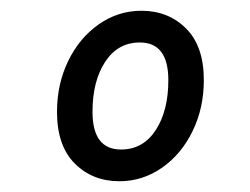

<svg xmlns="http://www.w3.org/2000/svg" viewBox="-20 -720 464 357"><path d="M86 -512Q86 -564 107 -607Q128 -650 164 -675Q200 -700 243 -700Q293 -700 326 -667Q359 -634 359 -571Q359 -519 338 -476Q317 -433 281 -408Q245 -383 202 -383Q152 -383 119 -416Q86 -449 86 -512ZM293 -571Q293 -641 240 -641Q199 -641 175.5 -605Q152 -569 152 -512Q152 -442 205 -442Q246 -442 269.5 -478Q293 -514 293 -571Z"/></svg>

Font: Fira Sans Extra Condensed
Style: Italic
Weight: 400
Width: 3
Italic angle: -8°
Designer: Carrois Corporate & Edenspiekermann AG
Foundry: Carrois Corporate GbR & Edenspiekermann AG
Version: Version 4.203